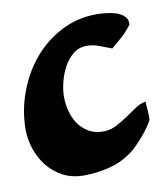

<svg xmlns="http://www.w3.org/2000/svg" viewBox="-61 -497 473 548"><g transform="rotate(-10 175.0 -222.5)"><path d="M255 -446Q265 -446 280 -444.5Q295 -443 308.5 -439Q322 -435 332 -426.5Q342 -418 342 -405V-401Q330 -384 314.5 -370Q299 -356 282 -342Q265 -348 247.5 -355Q230 -362 211 -362Q188 -362 171.5 -348.5Q155 -335 144 -314.5Q133 -294 127.5 -271Q122 -248 122 -230Q122 -209 127.5 -188Q133 -167 144.5 -150.5Q156 -134 173.5 -123.5Q191 -113 216 -113Q235 -113 253 -122Q271 -131 287 -142Q303 -153 318.5 -163.5Q334 -174 349 -176Q349 -168 350 -159Q351 -150 351 -142Q351 -139 351.5 -131.5Q352 -124 350 -121Q347 -114 339 -103Q331 -92 321.5 -80.5Q312 -69 302 -59Q292 -49 286 -44Q253 -18 215 -8.5Q177 1 139 1Q106 1 80 -12.5Q54 -26 36 -48Q18 -70 8 -98.5Q-2 -127 -2 -157Q-2 -211 17 -263Q36 -315 69.5 -355.5Q103 -396 150.5 -421Q198 -446 255 -446Z"/></g></svg>

Font: Praegefest
Style: Regular
Weight: 600
Designer: Peter Wiegel nach alter Vorlage
Foundry: Peter Wiegel
Version: Version 1.000